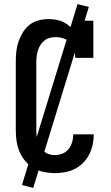

<svg xmlns="http://www.w3.org/2000/svg" viewBox="-20 -836 540 936"><path d="M247 8Q221 8 194.5 2.5Q168 -3 144.5 -16.5Q121 -30 103.5 -50.5Q86 -71 75.5 -95.5Q65 -120 61 -146.5Q57 -173 57 -200V-535Q57 -560 59.5 -584.5Q62 -609 70 -632.5Q78 -656 91 -677.5Q104 -699 123.5 -714.5Q143 -730 167.5 -736.5Q192 -743 216 -743Q236 -743 255 -739.5Q274 -736 291 -727.5Q308 -719 322.5 -705.5Q337 -692 347 -676V-735H435V-554H347Q347 -574 341.5 -593.5Q336 -613 323 -627.5Q310 -642 290.5 -648.5Q271 -655 252 -655Q237 -655 223 -651.5Q209 -648 197.5 -639Q186 -630 178 -618Q170 -606 165.5 -592Q161 -578 159 -563.5Q157 -549 157 -535V-200Q157 -186 158.5 -172Q160 -158 164.5 -144.5Q169 -131 176.5 -118.5Q184 -106 195 -97Q206 -88 219.5 -84Q233 -80 247 -80Q266 -80 284 -87Q302 -94 314 -109Q326 -124 331.5 -142.5Q337 -161 337 -180Q337 -180 337 -180.5Q337 -181 337 -181H437Q437 -181 437 -180.5Q437 -180 437 -179Q437 -154 431.5 -129.5Q426 -105 414.5 -82.5Q403 -60 385 -42Q367 -24 344.5 -12.5Q322 -1 297 3.5Q272 8 247 8ZM142 80 87 66 358 -816 413 -802Z"/></svg>

Font: Iosevka Slab Semibold
Style: Regular
Weight: 600
Monospace: yes
Designer: Belleve Invis
Foundry: Belleve Invis
Version: Version 11.1.1; ttfautohint (v1.8.3)